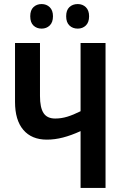

<svg xmlns="http://www.w3.org/2000/svg" viewBox="-20 -926 618 946"><path d="M500 0H377V-280Q331 -259 290.5 -248.5Q250 -238 211 -238Q136 -238 95 -286Q54 -334 54 -424V-714H177V-453Q177 -396 194.5 -369Q212 -342 252 -342Q282 -342 311.5 -351Q341 -360 377 -378V-714H500ZM129 -846Q129 -876 145 -891Q161 -906 185 -906Q209 -906 225 -890.5Q241 -875 241 -846Q241 -816 225 -800.5Q209 -785 185 -785Q161 -785 145 -800Q129 -815 129 -846ZM306 -846Q306 -876 322 -891Q338 -906 363 -906Q387 -906 403 -890.5Q419 -875 419 -846Q419 -816 403 -800.5Q387 -785 363 -785Q338 -785 322 -800.5Q306 -816 306 -846Z"/></svg>

Font: Avrile Sans Condensed SemiBold
Style: Regular
Weight: 600
Width: 3
Designer: Monotype Design Team
Foundry: Monotype Imaging Inc.
Version: Version 2.001;September 10, 2019;FontCreator 11.5.0.2425 64-